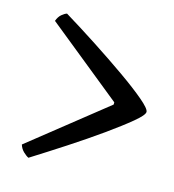

<svg xmlns="http://www.w3.org/2000/svg" viewBox="-77 -572 532 588"><g transform="rotate(15 189.0 -277.5)"><path d="M65 -49Q58 -52 48.5 -61Q39 -70 35 -83L275 -274V-281L35 -475Q40 -489 49 -496.5Q58 -504 65 -506Q116 -475 170.5 -439.5Q225 -404 272 -371Q319 -338 348.5 -313Q378 -288 378 -278Q378 -268 348.5 -243.5Q319 -219 272 -185.5Q225 -152 170.5 -116.5Q116 -81 65 -49Z"/></g></svg>

Font: Texturina 72pt Medium
Style: Regular
Weight: 500
Designer: Guillermo Torres Carreño
Foundry: Omnibus-Type
Version: Version 1.002; ttfautohint (v1.8.3)